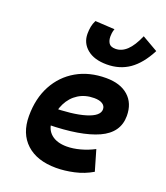

<svg xmlns="http://www.w3.org/2000/svg" viewBox="-147 -904 880 1015"><g transform="rotate(20 293.0 -397.0)"><path d="M301.8 -115.7Q337 -115.7 377 -126.5Q417.1 -137.3 454.1 -156.7L487.8 -41Q441.4 -13.7 388.6 -2Q335.7 9.8 287.6 9.8Q180.1 9.8 119.8 -45.5Q59.6 -100.9 59.6 -199.7Q59.6 -298.3 99.1 -371.8Q138.7 -445.3 209.7 -486.3Q280.8 -527.3 375.5 -527.3Q455.6 -527.3 500.7 -487.3Q545.9 -447.3 545.9 -376Q545.9 -281.7 449.2 -237.8Q352.5 -193.8 167 -190.9L147 -283.7Q273.9 -284.7 344.7 -306.4Q415.5 -328.1 415.5 -365.7Q415.5 -384.6 399 -395.4Q382.5 -406.2 352.1 -406.2Q301.9 -406.2 263.8 -382.4Q225.7 -358.5 204.4 -315.5Q183.1 -272.5 182.6 -215.3Q183.1 -168.3 214.7 -142Q246.3 -115.7 301.8 -115.7ZM352.1 -595.7Q281.2 -595.7 241.5 -628.7Q201.7 -661.6 201.7 -713.9Q201.7 -734.4 205.3 -753.7Q209 -772.9 218.3 -791L327.6 -784.7Q322.8 -771 321.5 -760.3Q320.3 -749.5 320.3 -741.7Q320.3 -719.2 330.3 -704.1Q340.3 -689 367.7 -689Q402.3 -689 431.4 -716.6Q460.4 -744.1 485.8 -802.7L574.7 -751.5Q533.2 -671.4 479 -633.5Q424.8 -595.7 352.1 -595.7Z"/></g></svg>

Font: Cascadia Mono NF
Style: Italic
Weight: 400
Italic angle: -10°
Monospace: yes
Designer: Aaron Bell
Foundry: Saja Typeworks
Version: Version 2404.023